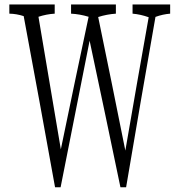

<svg xmlns="http://www.w3.org/2000/svg" viewBox="-20 -832 788 843"><path d="M727.1 -812.5Q727.1 -797.4 727.1 -772Q694.8 -769.5 662.6 -757.8Q597.7 -388.7 533.7 -9.8Q533.7 -9.8 508.8 -9.8Q440.9 -336.4 373.5 -653.3Q310.1 -336.4 246.1 -9.8Q246.1 -9.8 221.7 -9.8Q153.3 -390.1 84 -761.2Q52.7 -771.5 21 -772Q21 -796.9 21 -812.5Q21 -812.5 220.2 -812.5Q220.2 -797.4 220.2 -772Q184.6 -770 148.9 -758.3Q197.8 -472.2 247.1 -176.3Q308.1 -472.2 369.1 -758.3Q330.6 -770 292 -772Q292 -796.9 292 -812.5Q292 -812.5 488.8 -812.5Q488.8 -797.4 488.8 -772Q449.7 -769.5 411.1 -757.3Q470.7 -469.2 530.3 -170.9Q581.5 -468.8 632.8 -756.3Q597.2 -769 562 -772Q562 -796.9 562 -812.5Q562 -812.5 727.1 -812.5Z"/></svg>

Font: Scarab Serif
Style: Light
Weight: 300
Designer: John Roberts
Foundry: Scarab
Version: 1.0